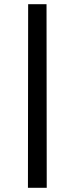

<svg xmlns="http://www.w3.org/2000/svg" viewBox="-20 -810 356 914"><path d="M114 -790H201.5L202.5 84H113Z"/></svg>

Font: Hepta Slab ExtraLight Medium
Style: Regular
Weight: 500
Version: Version 1.100